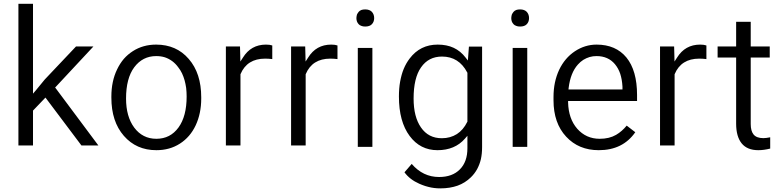

<svg xmlns="http://www.w3.org/2000/svg" viewBox="-20 -794 4187 1028"><path d="M223.2 -271.5 228.7 -264.5 416.1 -15.1H506.8L279.1 -320.4L275.1 -325.4L279.6 -330L480.1 -545.1H386.9L219.6 -368.3L170.3 -308.3L156.7 -292.7V-313.4V-773.8H78.6V-15.1H156.7V-199V-202L158.7 -204L217.1 -265Z M576.3 -271C576.3 -185.9 598.5 -117.9 643.3 -66.5C687.7 -15.6 745.6 10.1 817.1 10.1C865 10.1 906.8 -1.5 943.6 -25.2C979.8 -48.4 1008.1 -81.1 1027.7 -122.9C1047.4 -165.2 1057.4 -213.1 1057.4 -266.5V-273C1057.4 -358.7 1035.3 -427.2 990.4 -478.6C968.3 -504.3 942.6 -523.4 913.9 -536C885.1 -548.6 852.4 -555.2 816.1 -555.2C769.3 -555.2 728 -543.6 691.7 -520.4C673.6 -508.8 657.4 -495.2 643.3 -479.1C629.2 -462.5 617.1 -443.8 607.1 -422.7C596.5 -401 588.9 -378.3 583.9 -354.2C578.8 -330 576.3 -304.3 576.3 -277.6ZM698.7 -433.8C728.5 -473.6 767.8 -493.7 816.1 -493.7C832.7 -493.7 847.9 -491.7 862.5 -487.2C876.6 -482.6 889.7 -475.6 902.3 -466.5C914.4 -457.4 925.4 -446.3 935 -432.7C942.6 -423.2 949.1 -412.6 954.7 -401C960.2 -389.4 964.7 -376.8 968.3 -364.2C971.8 -351.1 974.8 -337.5 976.8 -322.9C978.3 -308.3 979.3 -293.2 979.3 -277.6C979.3 -206.5 964.7 -151.6 936 -111.8C906.3 -71 867 -50.9 817.1 -50.9C792.4 -50.9 770.3 -55.9 750.6 -66C730.5 -76.1 713.4 -91.2 698.7 -110.8C669.5 -150.1 654.9 -202 654.9 -266.5C654.9 -338.5 669.5 -394.5 698.7 -433.8Z M1437.8 -550.6C1429.2 -553.7 1418.1 -555.2 1404 -555.2C1350.6 -555.2 1309.3 -532 1280.6 -485.6L1267 -464.5L1266.5 -489.7L1265 -545.1H1189.4V-15.1H1267.5V-394.5V-396L1268 -397.5C1291.2 -452.4 1335 -480.1 1399.5 -480.1C1413.1 -480.1 1425.7 -479.1 1437.8 -477.6Z M1786.9 -550.6C1778.3 -553.7 1767.3 -555.2 1753.1 -555.2C1699.7 -555.2 1658.4 -532 1629.7 -485.6L1616.1 -464.5L1615.6 -489.7L1614.1 -545.1H1538.5V-15.1H1616.6V-394.5V-396L1617.1 -397.5C1640.3 -452.4 1684.1 -480.1 1748.6 -480.1C1762.2 -480.1 1774.8 -479.1 1786.9 -477.6Z M1973.8 -537.5H1895.7V-7.6H1973.8ZM1891.2 -679.1C1893.2 -673.6 1896.2 -669 1900.3 -664.5C1903.8 -660.5 1908.8 -657.4 1914.9 -655.4C1920.4 -652.9 1927.5 -651.9 1935.5 -651.9C1951.1 -651.9 1963.2 -655.9 1971.3 -664.5C1979.3 -673 1983.4 -684.1 1983.4 -697.2C1983.4 -710.3 1979.3 -721.4 1971.3 -730.5C1963.2 -739 1951.1 -743.6 1935.5 -743.6C1927.5 -743.6 1920.4 -742.6 1914.9 -740.6C1908.8 -738 1903.8 -735 1900.3 -730.5C1898.2 -728 1896.7 -725.9 1895.2 -723.4C1893.7 -720.9 1892.2 -718.4 1891.2 -715.9C1890.2 -712.8 1889.7 -709.8 1889.2 -706.8C1888.7 -703.8 1888.2 -700.8 1888.2 -697.2C1888.2 -690.7 1889.2 -684.6 1891.2 -679.1Z M2173.3 -66C2211.1 -15.1 2261 10.1 2322.4 10.1C2384.4 10.1 2433.8 -10.6 2469.5 -51.9L2482.6 -67V-46.9V0C2482.6 48.4 2469 86.1 2442.3 112.8C2415.6 140.1 2378.3 153.7 2331 153.7C2273.6 153.7 2224.7 130.5 2184.4 83.6L2145.6 128.5C2164.2 154.2 2190.9 174.8 2225.2 189.9C2230.7 192.4 2235.8 194.5 2241.3 196.5C2246.3 198.5 2251.4 200.5 2256.9 202C2262.5 203.5 2267.5 205 2273 206.5C2278.1 208.1 2283.1 209.1 2288.7 210.1C2294.2 211.1 2299.2 212.1 2304.8 212.6C2310.3 213.1 2315.9 213.6 2321.4 214.1C2327 214.6 2332 214.6 2337.5 214.6C2372.3 214.6 2403 209.6 2430.2 200C2456.9 190.4 2480.6 175.3 2500.8 155.7C2514.4 142.6 2525.4 128 2534.5 111.8C2543.1 95.7 2550.1 78.1 2554.7 58.4C2559.2 38.3 2561.2 16.6 2561.2 -7.1V-544.6H2490.7L2486.6 -490.2L2485.1 -470L2473 -485.6C2455.4 -508.8 2433.8 -526.4 2409.1 -538C2384.4 -549.6 2355.7 -555.2 2323.4 -555.2C2261 -555.2 2211.1 -530.5 2173.3 -480.6C2160.7 -464 2150.1 -445.8 2141.6 -425.2C2133 -404.5 2127 -381.9 2122.4 -357.2C2117.9 -332.5 2115.9 -305.8 2115.9 -277.1C2115.9 -187.9 2135 -117.4 2173.3 -66ZM2234.3 -433.2C2261 -472 2298.7 -491.2 2346.6 -491.2C2406.5 -491.2 2451.9 -463 2481.6 -406L2482.6 -404.5V-402.5V-144.6V-142.6L2481.6 -141.1C2467.5 -112.3 2448.9 -90.7 2426.2 -76.1C2403 -61.5 2376.3 -53.9 2345.6 -53.9C2297.7 -53.9 2260.5 -73 2233.8 -111.8C2207.6 -149.6 2194.5 -201 2194.5 -266.5C2194.5 -339.5 2207.6 -395.5 2234.3 -433.2Z M2803 -537.5H2724.9V-7.6H2803ZM2720.4 -679.1C2722.4 -673.6 2725.4 -669 2729.5 -664.5C2733 -660.5 2738 -657.4 2744.1 -655.4C2749.6 -652.9 2756.7 -651.9 2764.7 -651.9C2780.4 -651.9 2792.4 -655.9 2800.5 -664.5C2808.6 -673 2812.6 -684.1 2812.6 -697.2C2812.6 -710.3 2808.6 -721.4 2800.5 -730.5C2792.4 -739 2780.4 -743.6 2764.7 -743.6C2756.7 -743.6 2749.6 -742.6 2744.1 -740.6C2738 -738 2733 -735 2729.5 -730.5C2727.5 -728 2725.9 -725.9 2724.4 -723.4C2722.9 -720.9 2721.4 -718.4 2720.4 -715.9C2719.4 -712.8 2718.9 -709.8 2718.4 -706.8C2717.9 -703.8 2717.4 -700.8 2717.4 -697.2C2717.4 -690.7 2718.4 -684.6 2720.4 -679.1Z M3381.4 -86.1 3335.5 -121.4C3318.9 -101.3 3300.3 -84.6 3278.6 -72C3254.4 -57.9 3225.2 -50.9 3190.9 -50.9C3142.1 -50.9 3102.3 -69 3070.5 -104.8C3039.3 -140.6 3023.2 -187.4 3021.7 -245.3V-253.4H3029.2H3390.9V-285.6C3390.9 -372.8 3371.8 -439.8 3334 -486.1C3296.2 -532 3242.8 -555.2 3174.3 -555.2C3132.5 -555.2 3093.7 -543.1 3057.9 -519.4C3022.2 -495.7 2994 -462.5 2973.8 -420.2C2963.7 -398.5 2956.2 -375.8 2951.1 -351.6C2946.1 -327.5 2943.6 -301.8 2943.6 -274.6V-256.9C2943.6 -175.8 2966.2 -110.8 3011.1 -62.5C3055.9 -14.1 3113.9 10.1 3185.9 10.1C3272 10.1 3337 -22.2 3381.4 -86.1ZM3272.5 -450.4C3284.6 -435.8 3294.2 -418.6 3300.8 -399C3307.3 -378.8 3311.3 -356.2 3312.8 -330.5V-330V-322.9V-314.9H3305.3H3032.2H3023.7L3024.7 -323.9C3031.2 -376.8 3047.4 -418.6 3074.1 -448.4C3083.1 -458.4 3092.7 -467 3103.3 -473.6C3113.9 -480.1 3124.9 -485.1 3137 -488.7C3148.6 -492.2 3161.2 -493.7 3174.3 -493.7C3215.6 -493.7 3248.4 -479.1 3272.5 -450.4Z M3762.2 -550.6C3753.7 -553.7 3742.6 -555.2 3728.5 -555.2C3675.1 -555.2 3633.8 -532 3605 -485.6L3591.4 -464.5L3590.9 -489.7L3589.4 -545.1H3513.9V-15.1H3591.9V-394.5V-396L3592.4 -397.5C3615.6 -452.4 3659.4 -480.1 3723.9 -480.1C3737.5 -480.1 3750.1 -479.1 3762.2 -477.6Z M3921.4 -677.1V-552.6V-545.1H3913.9H3822.2V-486.1H3913.9H3921.4V-478.6V-131.5C3921.4 -85.6 3931.5 -50.4 3951.1 -26.2C3970.8 -2 4000.5 10.1 4039.8 10.1C4060.5 10.1 4081.6 7.1 4103.8 1.5V-58.9C4088.7 -55.9 4076.6 -54.4 4067 -54.4C4042.8 -54.4 4025.2 -61 4014.6 -74.1C4004.5 -86.6 3999.5 -105.3 3999.5 -130V-478.6V-486.1H4007.1H4101.3V-545.1H4007.1H3999.5V-552.6V-677.1Z"/></svg>

Font: Vazir FD Light
Style: Regular
Weight: 300
Foundry: DejaVu fonts team - Redesigned by Saber Rastikerdar
Version: Version 21.10;October 20, 2019;FontCreator 12.0.0.2547 64-bi